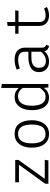

<svg xmlns="http://www.w3.org/2000/svg" viewBox="1130 -1936 816 3117"><g transform="rotate(-90 1538.5 -377.0)"><path d="M194.4 -59H503.1L493.3 0H114.4V-50.8L422.6 -477.9H138.5V-538.5H501V-486.2Z M924.6 -548.2Q1035.4 -548.2 1090.5 -472.6Q1145.6 -396.9 1145.6 -269.2Q1145.6 -189.2 1120.5 -126.2Q1095.4 -63.1 1045.9 -26.4Q996.4 10.3 923.1 10.3Q849.2 10.3 799.7 -24.9Q750.3 -60 725.4 -122.8Q700.5 -185.6 700.5 -268.2Q700.5 -350.8 725.6 -413.8Q750.8 -476.9 800.8 -512.6Q850.8 -548.2 924.6 -548.2ZM924.6 -492.3Q848.7 -492.3 809.5 -437.4Q770.3 -382.6 770.3 -268.2Q770.3 -46.2 923.1 -46.2Q1075.9 -46.2 1075.9 -269.2Q1075.9 -382.6 1037.7 -437.4Q999.5 -492.3 924.6 -492.3Z M1670.3 -765.1 1733.8 -756.4V0H1678.5L1670.3 -74.4Q1637.9 -28.2 1598.2 -9Q1558.5 10.3 1516.4 10.3Q1445.1 10.3 1399.2 -24.9Q1353.3 -60 1331.3 -122.8Q1309.2 -185.6 1309.2 -267.7Q1309.2 -348.2 1334.1 -411.5Q1359 -474.9 1405.9 -511.5Q1452.8 -548.2 1519.5 -548.2Q1568.7 -548.2 1605.6 -531Q1642.6 -513.8 1670.3 -480.5ZM1535.4 -493.3Q1460.5 -493.3 1420.8 -436.7Q1381 -380 1381 -268.2Q1381 -162.1 1417.2 -103.6Q1453.3 -45.1 1524.6 -45.1Q1575.9 -45.1 1611.5 -73.8Q1647.2 -102.6 1670.3 -136.9V-416.9Q1646.7 -453.3 1611.5 -473.3Q1576.4 -493.3 1535.4 -493.3Z M2324.1 -106.2Q2324.1 -73.3 2335.4 -58.2Q2346.7 -43.1 2370.3 -35.9L2352.8 10.8Q2322.1 6.2 2297.9 -11.8Q2273.8 -29.7 2264.1 -66.7Q2206.7 10.3 2097.9 10.3Q2017.9 10.3 1972.3 -34.9Q1926.7 -80 1926.7 -155.4Q1926.7 -237.4 1990.5 -281Q2054.4 -324.6 2176.4 -324.6H2257.9V-376.9Q2257.9 -440 2221.8 -465.4Q2185.6 -490.8 2123.1 -490.8Q2095.9 -490.8 2061.5 -484.6Q2027.2 -478.5 1985.1 -463.6L1966.7 -515.9Q2015.4 -533.8 2055.1 -541Q2094.9 -548.2 2132.3 -548.2Q2227.2 -548.2 2275.6 -501.8Q2324.1 -455.4 2324.1 -379ZM2110.3 -40.5Q2154.4 -40.5 2192.8 -62.1Q2231.3 -83.6 2257.9 -122.1V-275.9H2168.7Q2072.8 -275.9 2034.9 -242.3Q1996.9 -208.7 1996.9 -153.3Q1996.9 -40.5 2110.3 -40.5Z M2984.6 -25.6Q2957.9 -8.2 2920 1Q2882.1 10.3 2849.7 10.3Q2768.7 10.3 2722.8 -32.8Q2676.9 -75.9 2676.9 -141V-485.1H2549.7V-538.5H2676.9V-662.6L2740.5 -670.3V-538.5H2930.3L2921.5 -485.1H2740.5V-142.6Q2740.5 -95.9 2765.9 -70.5Q2791.3 -45.1 2851.3 -45.1Q2882.1 -45.1 2908.2 -52.3Q2934.4 -59.5 2956.9 -71.3Z"/></g></svg>

Font: Fira Code Light
Style: Regular
Weight: 300
Monospace: yes
Designer: Carrois Corporate, Edenspiekermann AG, Nikita Prokopov
Foundry: Carrois Corporate, Edenspiekermann AG, Nikita Prokopov
Version: Version 6.000; ttfautohint (v1.8.2) -l 8 -r 50 -G 200 -x 14 